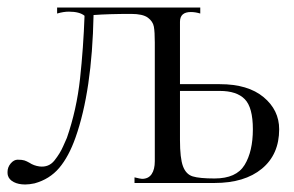

<svg xmlns="http://www.w3.org/2000/svg" viewBox="-50 -487 783 511"><path d="M17 4Q-1 4 -13.5 -2.5Q-26 -9 -29 -20Q-30 -23 -30 -29Q-30 -42 -21.5 -52Q-13 -62 -3 -62Q9 -62 15 -60Q21 -58 28 -54Q40 -46 55 -44Q80 -41 95 -60Q110 -79 118 -97.5Q126 -116 128 -120Q154 -195 163 -277.5Q172 -360 175 -445Q162 -456 133 -456Q119 -456 102 -451V-467H483V-451Q470 -455 458 -455Q429 -455 429 -429V-263H535Q610 -263 651.5 -228.5Q693 -194 693 -143Q693 -76 647 -38Q601 0 521 0H308V-15Q324 -11 328 -11Q345 -11 353.5 -23.5Q362 -36 362 -58V-374Q362 -402 359.5 -416Q357 -430 343.5 -440Q330 -450 299 -450Q239 -450 199 -447Q195 -245 151 -121Q133 -70 107.5 -40Q82 -10 42 1Q28 4 17 4ZM623 -143Q623 -201 601.5 -223Q580 -245 535 -245H429V-114Q429 -66 437 -44.5Q445 -23 463 -17.5Q481 -12 521 -12Q579 -12 601 -48Q623 -84 623 -143Z"/></svg>

Font: Viaoda Libre
Style: Regular
Weight: 400
Designer: Gydient
Version: Version 2.000